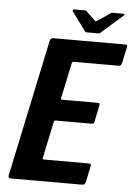

<svg xmlns="http://www.w3.org/2000/svg" viewBox="-56 -859 631 901"><g transform="rotate(5 259.5 -408.0)"><path d="M28 0Q23 0 20 -3.5Q17 -7 18 -12L155 -660Q158 -673 171 -673H505Q517 -673 518.5 -671Q520 -669 518 -658L503 -588Q500 -576 497 -573.5Q494 -571 483 -571H277Q271 -571 270 -570Q269 -569 267 -563L232 -398Q231 -392 231.5 -390.5Q232 -389 238 -389H400Q412 -389 413.5 -386.5Q415 -384 412 -370L399 -307Q397 -294 394 -291.5Q391 -289 379 -289H217Q212 -289 210 -288Q208 -287 207 -282L171 -111Q170 -105 170.5 -103.5Q171 -102 177 -102H381Q396 -102 397.5 -99Q399 -96 396 -83L383 -19Q379 -5 375.5 -2.5Q372 0 359 0ZM323 -714Q317 -714 316 -718L250 -808Q249 -810 250.5 -813Q252 -816 256 -816H309Q314 -816 316 -812L358 -772Q361 -767 368 -772L427 -812Q432 -816 436 -816H489Q494 -816 494 -813Q494 -810 491 -808L389 -718Q385 -714 380 -714Z"/></g></svg>

Font: Glory Thin
Style: Bold Italic
Weight: 700
Italic angle: -12°
Version: Version 1.011